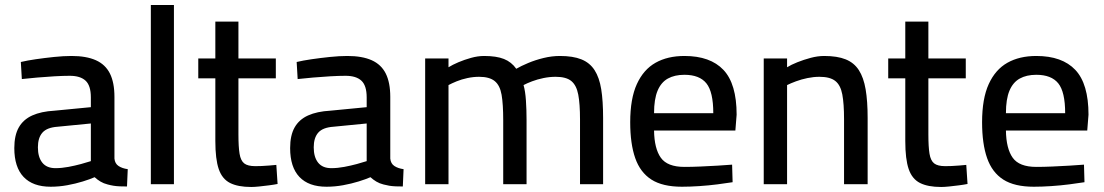

<svg xmlns="http://www.w3.org/2000/svg" viewBox="-20 -734 4398 765"><path d="M182 10Q111 10 74 -29Q37 -68 37 -144Q37 -195 55 -226.5Q73 -258 108.5 -274Q144 -290 197 -293L342 -307V-346Q342 -393 321 -412.5Q300 -432 258 -432Q232 -432 197 -430Q162 -428 128 -425Q94 -422 67 -419L63 -487Q88 -493 122.5 -498Q157 -503 195 -507Q233 -511 265 -511Q324 -511 362 -494Q400 -477 418 -441Q436 -405 436 -348V-102Q438 -82 452.5 -72.5Q467 -63 489 -60L486 9Q472 9 458 8.5Q444 8 432 6Q420 4 409 1Q393 -3 380.5 -10.5Q368 -18 357 -28Q339 -20 310 -11Q281 -2 248 4Q215 10 182 10ZM201 -64Q226 -64 252.5 -69Q279 -74 303 -80.5Q327 -87 342 -92V-242L209 -229Q167 -226 149 -205.5Q131 -185 131 -147Q131 -108 148.5 -86Q166 -64 201 -64Z M581 0V-714H673V0Z M981 11Q928 11 896.5 -5Q865 -21 851.5 -60.5Q838 -100 838 -172V-422H770V-501H838V-648H930V-501H1079V-422H930V-198Q930 -149 934.5 -121.5Q939 -94 953 -83Q967 -72 997 -72Q1007 -72 1022 -72.5Q1037 -73 1053 -74.5Q1069 -76 1081 -77L1086 -1Q1071 2 1051.5 4.5Q1032 7 1013 9Q994 11 981 11Z M1281 10Q1210 10 1173 -29Q1136 -68 1136 -144Q1136 -195 1154 -226.5Q1172 -258 1207.5 -274Q1243 -290 1296 -293L1441 -307V-346Q1441 -393 1420 -412.5Q1399 -432 1357 -432Q1331 -432 1296 -430Q1261 -428 1227 -425Q1193 -422 1166 -419L1162 -487Q1187 -493 1221.5 -498Q1256 -503 1294 -507Q1332 -511 1364 -511Q1423 -511 1461 -494Q1499 -477 1517 -441Q1535 -405 1535 -348V-102Q1537 -82 1551.5 -72.5Q1566 -63 1588 -60L1585 9Q1571 9 1557 8.5Q1543 8 1531 6Q1519 4 1508 1Q1492 -3 1479.5 -10.5Q1467 -18 1456 -28Q1438 -20 1409 -11Q1380 -2 1347 4Q1314 10 1281 10ZM1300 -64Q1325 -64 1351.5 -69Q1378 -74 1402 -80.5Q1426 -87 1441 -92V-242L1308 -229Q1266 -226 1248 -205.5Q1230 -185 1230 -147Q1230 -108 1247.5 -86Q1265 -64 1300 -64Z M1674 0V-501H1767V-466Q1783 -476 1806.5 -486Q1830 -496 1857 -503.5Q1884 -511 1909 -511Q1958 -511 1988 -499Q2018 -487 2037 -460Q2056 -471 2084.5 -483Q2113 -495 2146 -503Q2179 -511 2211 -511Q2263 -511 2296.5 -497.5Q2330 -484 2349 -454.5Q2368 -425 2375.5 -378.5Q2383 -332 2383 -264V0H2291V-258Q2291 -320 2284 -357Q2277 -394 2256.5 -411Q2236 -428 2194 -428Q2170 -428 2145.5 -423Q2121 -418 2100 -410Q2079 -402 2066 -395Q2073 -371 2075.5 -333.5Q2078 -296 2078 -257V0H1985V-255Q1985 -319 1978.5 -356.5Q1972 -394 1951 -411Q1930 -428 1889 -428Q1866 -428 1842.5 -423Q1819 -418 1799.5 -410Q1780 -402 1767 -395V0Z M2697 10Q2620 10 2575.5 -18.5Q2531 -47 2511 -104Q2491 -161 2491 -247Q2491 -341 2517.5 -399Q2544 -457 2592 -484Q2640 -511 2707 -511Q2810 -511 2862.5 -455.5Q2915 -400 2915 -277L2910 -214H2586Q2587 -142 2613 -105.5Q2639 -69 2707 -69Q2736 -69 2770.5 -70.5Q2805 -72 2839 -74Q2873 -76 2897 -78L2899 -8Q2874 -4 2839 0.5Q2804 5 2766.5 7.5Q2729 10 2697 10ZM2586 -283H2822Q2822 -368 2794.5 -402Q2767 -436 2707 -436Q2668 -436 2641 -421Q2614 -406 2600 -372.5Q2586 -339 2586 -283Z M3023 0V-501H3116V-466Q3132 -476 3157 -486Q3182 -496 3210 -503.5Q3238 -511 3264 -511Q3316 -511 3349.5 -497.5Q3383 -484 3402 -454.5Q3421 -425 3429 -378Q3437 -331 3437 -264V0H3343V-259Q3343 -321 3336 -358Q3329 -395 3308 -411.5Q3287 -428 3245 -428Q3222 -428 3197.5 -423Q3173 -418 3151.5 -410Q3130 -402 3116 -395V0Z M3730 11Q3677 11 3645.5 -5Q3614 -21 3600.5 -60.5Q3587 -100 3587 -172V-422H3519V-501H3587V-648H3679V-501H3828V-422H3679V-198Q3679 -149 3683.5 -121.5Q3688 -94 3702 -83Q3716 -72 3746 -72Q3756 -72 3771 -72.5Q3786 -73 3802 -74.5Q3818 -76 3830 -77L3835 -1Q3820 2 3800.5 4.5Q3781 7 3762 9Q3743 11 3730 11Z M4099 10Q4022 10 3977.5 -18.5Q3933 -47 3913 -104Q3893 -161 3893 -247Q3893 -341 3919.5 -399Q3946 -457 3994 -484Q4042 -511 4109 -511Q4212 -511 4264.5 -455.5Q4317 -400 4317 -277L4312 -214H3988Q3989 -142 4015 -105.5Q4041 -69 4109 -69Q4138 -69 4172.5 -70.5Q4207 -72 4241 -74Q4275 -76 4299 -78L4301 -8Q4276 -4 4241 0.5Q4206 5 4168.5 7.5Q4131 10 4099 10ZM3988 -283H4224Q4224 -368 4196.5 -402Q4169 -436 4109 -436Q4070 -436 4043 -421Q4016 -406 4002 -372.5Q3988 -339 3988 -283Z"/></svg>

Font: Cairo Play SemiBold
Style: Regular
Weight: 600
Designer: Mohamed Gaber, Accademia di Belle Arti di Urbino
Foundry: Kief Type Foundry, Accademia di Belle Arti di Urbino
Version: Version 3.130;gftools[0.9.24]